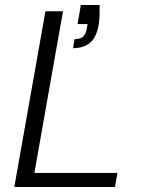

<svg xmlns="http://www.w3.org/2000/svg" viewBox="-20 -745 568 765"><path d="M37 0 161 -700H231L117 -56H448L438 0ZM271 -553 277 -589Q300 -589 310.5 -598.5Q321 -608 325 -627L329 -649H289L302 -725H377Q377 -700 376.5 -682Q376 -664 373 -645Q364 -595 338 -574Q312 -553 271 -553Z"/></svg>

Font: DM Sans 10pt Light
Style: Italic
Weight: 300
Italic angle: -10°
Version: Version 4.004;gftools[0.9.30]